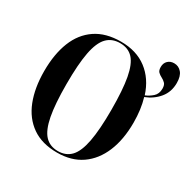

<svg xmlns="http://www.w3.org/2000/svg" viewBox="-173 -930 1086 1101"><g transform="rotate(30 370.5 -380.0)"><path d="M345 10Q245 10 179 -36Q113 -82 80.5 -165Q48 -248 48 -359Q48 -471 80.5 -553Q113 -635 179.5 -680Q246 -725 346 -725Q449 -725 518 -672.5Q587 -620 617 -526Q642 -536 664 -555.5Q686 -575 686 -610Q686 -634 675 -645Q664 -656 650 -663Q636 -670 625.5 -680Q615 -690 615 -713Q615 -739 631 -754.5Q647 -770 672 -770Q702 -770 721.5 -747Q741 -724 741 -679Q741 -620 707 -578.5Q673 -537 619 -516Q640 -446 640 -358Q640 -246 605.5 -163.5Q571 -81 505.5 -35.5Q440 10 345 10ZM345 0Q398 0 430.5 -34.5Q463 -69 478 -148Q493 -227 493 -358Q493 -490 478.5 -568Q464 -646 432 -680.5Q400 -715 346 -715Q292 -715 259 -680.5Q226 -646 211 -568Q196 -490 196 -358Q196 -227 211 -148.5Q226 -70 258.5 -35Q291 0 345 0Z"/></g></svg>

Font: Noto Serif Display Condensed
Style: Bold
Weight: 700
Width: 3
Designer: Monotype Design Team
Foundry: Monotype Imaging Inc.
Version: Version 2.009